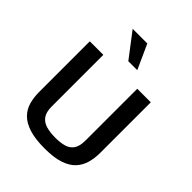

<svg xmlns="http://www.w3.org/2000/svg" viewBox="-268 -1134 1298 1298"><g transform="rotate(45 381.5 -484.5)"><path d="M385.7 12.2Q295.4 12.2 237.5 -6.3Q179.7 -24.9 147.5 -57.6Q115.2 -90.3 102.5 -134.3Q89.8 -178.2 89.8 -229.5V-716.3H219.2V-221.7Q219.2 -168.5 240.2 -139.9Q261.2 -111.3 298.8 -100.8Q336.4 -90.3 385.7 -90.3Q436.5 -90.3 471.4 -101.1Q506.3 -111.8 524.9 -140.4Q543.5 -168.9 543.5 -221.7V-716.3H672.9V-233.4Q672.9 -182.6 660.6 -138.2Q648.4 -93.8 617.7 -59.8Q586.9 -25.9 530.8 -6.8Q474.6 12.2 385.7 12.2ZM369.1 -805.2 234.9 -981H375L454.6 -805.2Z"/></g></svg>

Font: Monda SemiBold
Style: Regular
Weight: 600
Designer: Vernon Adams
Foundry: Vernon Adams
Version: Version 2.200